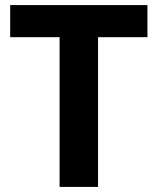

<svg xmlns="http://www.w3.org/2000/svg" viewBox="-20 -734 619 754"><path d="M365 0H214V-588H20V-714H559V-588H365Z"/></svg>

Font: Noto Sans Gurmukhi
Style: Regular
Weight: 400
Designer: Jelle Bosma - Monotype Design Team
Foundry: Monotype Imaging Inc.
Version: Version 2.003